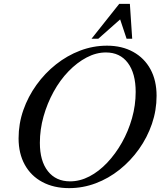

<svg xmlns="http://www.w3.org/2000/svg" viewBox="-20 -960 829 992"><path d="M337 12Q258 12 199 -19.5Q140 -51 108 -109Q76 -167 76 -245Q76 -321 100.5 -391Q125 -461 168.5 -521.5Q212 -582 269.5 -627.5Q327 -673 394 -698.5Q461 -724 533 -724Q610 -724 668 -692Q726 -660 757.5 -602Q789 -544 789 -465Q789 -390 765 -320Q741 -250 698 -189.5Q655 -129 598 -83.5Q541 -38 474.5 -13Q408 12 337 12ZM342 -23Q393 -23 442 -48.5Q491 -74 534 -119.5Q577 -165 610 -223.5Q643 -282 662 -349Q681 -416 681 -485Q681 -581 640.5 -635Q600 -689 527 -689Q477 -689 427.5 -663Q378 -637 334 -591.5Q290 -546 257 -486Q224 -426 205 -358.5Q186 -291 186 -222Q186 -128 227.5 -75.5Q269 -23 342 -23ZM453 -760 596 -940H651L663 -760H634L593 -883H627L488 -760Z"/></svg>

Font: Baskervville Medium
Style: Italic
Weight: 500
Italic angle: -18°
Version: Version 1.100